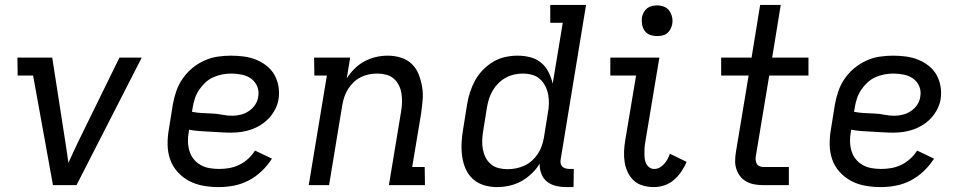

<svg xmlns="http://www.w3.org/2000/svg" viewBox="-20 -755 3940 783"><path d="M196 0 115 -447H52L51 -520H193L247 -173Q250 -153 253 -132.5Q256 -112 259 -91Q268 -112 278 -132.5Q288 -153 297 -173L467 -520H558L292 0Z M872 8Q840 8 809 2.5Q778 -3 751.5 -17Q725 -31 704.5 -53.5Q684 -76 674 -104.5Q664 -133 663.5 -165Q663 -197 669 -230L685 -330Q690 -357 699 -383.5Q708 -410 725 -434.5Q742 -459 764.5 -477.5Q787 -496 813.5 -508Q840 -520 867.5 -524Q895 -528 922 -528Q949 -528 975 -524.5Q1001 -521 1024.5 -511.5Q1048 -502 1067.5 -486.5Q1087 -471 1099 -450Q1111 -429 1115.5 -403.5Q1120 -378 1116 -351Q1113 -331 1103 -311Q1093 -291 1078 -274.5Q1063 -258 1044 -246Q1025 -234 1005 -227Q985 -220 964 -217Q943 -214 922 -214Q901 -214 879.5 -215.5Q858 -217 836.5 -218Q815 -219 793.5 -220.5Q772 -222 751 -226L750 -218Q746 -198 746.5 -178Q747 -158 752.5 -139.5Q758 -121 769.5 -106.5Q781 -92 797.5 -82.5Q814 -73 833.5 -69.5Q853 -66 873 -66Q894 -66 914.5 -69.5Q935 -73 955 -82.5Q975 -92 992 -107.5Q1009 -123 1020 -141L1089 -108Q1072 -81 1047.5 -57.5Q1023 -34 994 -19Q965 -4 934 2Q903 8 872 8ZM928 -283Q945 -283 962.5 -287.5Q980 -292 995.5 -302.5Q1011 -313 1021 -328.5Q1031 -344 1033 -361Q1037 -383 1029 -402.5Q1021 -422 1004.5 -434Q988 -446 966.5 -450.5Q945 -455 923 -455Q905 -455 886.5 -451.5Q868 -448 850 -440Q832 -432 817.5 -418.5Q803 -405 792 -388.5Q781 -372 775 -354Q769 -336 766 -318L763 -299Q784 -295 804.5 -294Q825 -293 846 -292Q867 -291 887 -287Q907 -283 928 -283Z M1239 0 1313 -447H1262L1261 -520H1408L1394 -435Q1407 -456 1425.5 -474.5Q1444 -493 1466.5 -505Q1489 -517 1513 -522.5Q1537 -528 1561 -528Q1589 -528 1615 -520Q1641 -512 1659.5 -494Q1678 -476 1687.5 -451.5Q1697 -427 1701.5 -400.5Q1706 -374 1703.5 -346Q1701 -318 1697 -290L1661 -74H1712L1713 0H1566L1616 -302Q1619 -321 1619.5 -339.5Q1620 -358 1617 -375.5Q1614 -393 1606 -408.5Q1598 -424 1585 -435Q1572 -446 1554.5 -450.5Q1537 -455 1518 -455Q1501 -455 1484 -451.5Q1467 -448 1451 -440Q1435 -432 1422 -419.5Q1409 -407 1399.5 -392Q1390 -377 1384.5 -360.5Q1379 -344 1376 -327L1322 0Z M2007 8Q1979 8 1953 0Q1927 -8 1908 -25.5Q1889 -43 1878.5 -67.5Q1868 -92 1864.5 -119Q1861 -146 1862.5 -174Q1864 -202 1869 -230L1885 -330Q1889 -355 1897 -379.5Q1905 -404 1917.5 -427Q1930 -450 1949.5 -470Q1969 -490 1992 -503.5Q2015 -517 2040.5 -522.5Q2066 -528 2091 -528Q2118 -528 2143 -521.5Q2168 -515 2187 -499Q2206 -483 2217 -461Q2228 -439 2234 -414L2275 -662H2224V-735H2370L2267 -108Q2265 -99 2266 -91Q2267 -83 2272 -77Q2277 -71 2285.5 -68.5Q2294 -66 2303 -66H2320L2319 8H2290Q2268 8 2247 3Q2226 -2 2210.5 -14.5Q2195 -27 2187.5 -47Q2180 -67 2181 -88Q2168 -66 2148 -47Q2128 -28 2105 -15.5Q2082 -3 2056.5 2.5Q2031 8 2007 8ZM2050 -65Q2067 -65 2084.5 -68.5Q2102 -72 2118.5 -79.5Q2135 -87 2149 -99.5Q2163 -112 2173 -127Q2183 -142 2189 -159Q2195 -176 2198 -193L2214 -293Q2218 -313 2218.5 -332Q2219 -351 2215.5 -369.5Q2212 -388 2203.5 -404.5Q2195 -421 2181.5 -433Q2168 -445 2149.5 -450Q2131 -455 2112 -455Q2095 -455 2077 -451Q2059 -447 2042.5 -438Q2026 -429 2012.5 -415.5Q1999 -402 1989.5 -386Q1980 -370 1974.5 -352.5Q1969 -335 1966 -318L1950 -218Q1947 -199 1946.5 -180.5Q1946 -162 1949.5 -144.5Q1953 -127 1961 -111.5Q1969 -96 1982.5 -85Q1996 -74 2013.5 -69.5Q2031 -65 2050 -65Z M2647 8Q2624 8 2602.5 2Q2581 -4 2565.5 -18Q2550 -32 2540.5 -51.5Q2531 -71 2527.5 -93Q2524 -115 2525 -138Q2526 -161 2530 -184L2574 -447H2469V-520H2669L2611 -172Q2609 -161 2608.5 -150Q2608 -139 2608 -128Q2608 -117 2609.5 -106.5Q2611 -96 2615.5 -87Q2620 -78 2628.5 -72Q2637 -66 2648 -66Q2660 -66 2670 -71.5Q2680 -77 2688.5 -86.5Q2697 -96 2702.5 -106.5Q2708 -117 2712 -128L2780 -95Q2772 -75 2759 -56Q2746 -37 2729 -22Q2712 -7 2690.5 0.5Q2669 8 2647 8ZM2659 -608Q2644 -608 2630.5 -613Q2617 -618 2609 -629.5Q2601 -641 2598.5 -655.5Q2596 -670 2598 -685Q2600 -695 2605.5 -705Q2611 -715 2619.5 -721.5Q2628 -728 2638.5 -730.5Q2649 -733 2660 -733Q2675 -733 2688.5 -727.5Q2702 -722 2710 -710.5Q2718 -699 2721 -684.5Q2724 -670 2721 -655Q2719 -645 2713.5 -635Q2708 -625 2699.5 -618.5Q2691 -612 2680.5 -610Q2670 -608 2659 -608Z M3093 0Q3075 0 3057.5 -3Q3040 -6 3025 -14Q3010 -22 2999.5 -35Q2989 -48 2983.5 -64Q2978 -80 2978 -98Q2978 -116 2981 -134L3033 -447H2921V-520H3045L3080 -735H3164L3129 -520H3277V-447H3117L3063 -122Q3061 -113 3061.5 -104.5Q3062 -96 3065.5 -88.5Q3069 -81 3076.5 -77.5Q3084 -74 3093 -74H3197V0Z M3572 8Q3540 8 3509 2.5Q3478 -3 3451.5 -17Q3425 -31 3404.5 -53.5Q3384 -76 3374 -104.5Q3364 -133 3363.5 -165Q3363 -197 3369 -230L3385 -330Q3390 -357 3399 -383.5Q3408 -410 3425 -434.5Q3442 -459 3464.5 -477.5Q3487 -496 3513.5 -508Q3540 -520 3567.5 -524Q3595 -528 3622 -528Q3649 -528 3675 -524.5Q3701 -521 3724.5 -511.5Q3748 -502 3767.5 -486.5Q3787 -471 3799 -450Q3811 -429 3815.5 -403.5Q3820 -378 3816 -351Q3813 -331 3803 -311Q3793 -291 3778 -274.5Q3763 -258 3744 -246Q3725 -234 3705 -227Q3685 -220 3664 -217Q3643 -214 3622 -214Q3601 -214 3579.5 -215.5Q3558 -217 3536.5 -218Q3515 -219 3493.5 -220.5Q3472 -222 3451 -226L3450 -218Q3446 -198 3446.5 -178Q3447 -158 3452.5 -139.5Q3458 -121 3469.5 -106.5Q3481 -92 3497.5 -82.5Q3514 -73 3533.5 -69.5Q3553 -66 3573 -66Q3594 -66 3614.5 -69.5Q3635 -73 3655 -82.5Q3675 -92 3692 -107.5Q3709 -123 3720 -141L3789 -108Q3772 -81 3747.5 -57.5Q3723 -34 3694 -19Q3665 -4 3634 2Q3603 8 3572 8ZM3628 -283Q3645 -283 3662.5 -287.5Q3680 -292 3695.5 -302.5Q3711 -313 3721 -328.5Q3731 -344 3733 -361Q3737 -383 3729 -402.5Q3721 -422 3704.5 -434Q3688 -446 3666.5 -450.5Q3645 -455 3623 -455Q3605 -455 3586.5 -451.5Q3568 -448 3550 -440Q3532 -432 3517.5 -418.5Q3503 -405 3492 -388.5Q3481 -372 3475 -354Q3469 -336 3466 -318L3463 -299Q3484 -295 3504.5 -294Q3525 -293 3546 -292Q3567 -291 3587 -287Q3607 -283 3628 -283Z"/></svg>

Font: Iosevka Etoile
Style: Italic
Weight: 400
Italic angle: -9°
Designer: Belleve Invis
Foundry: Belleve Invis
Version: Version 22.1.2; ttfautohint (v1.8.4)